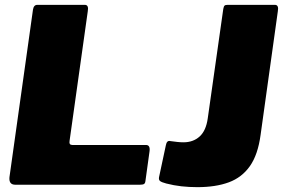

<svg xmlns="http://www.w3.org/2000/svg" viewBox="-20 -762 1167 792"><path d="M116 -722Q119 -742 134 -742H330Q347 -742 342 -715L267 -181Q264 -164 278 -164H582Q600 -164 597 -139L580 -16Q579 -6 574 -3Q569 0 557 0H43Q16 0 19 -31L116 -722ZM1055 -206Q1044 -124 1011 -77Q978 -30 924 -10Q870 10 794 10Q760 10 728.5 6.5Q697 3 666 -5Q647 -10 640.5 -15Q634 -20 636 -31L664 -162Q666 -173 670.5 -177.5Q675 -182 683 -180Q698 -178 711 -176.5Q724 -175 737 -175Q777 -175 803.5 -199Q830 -223 837 -274L901 -725Q903 -736 906.5 -739Q910 -742 919 -742H1114Q1131 -742 1126 -715L1055 -206Z"/></svg>

Font: Libre Franklin Black
Style: Italic
Weight: 900
Italic angle: -8°
Designer: Pablo Impallari, Rodrigo Fuenzalida, Nhung Nguyen
Foundry: Impallari Type
Version: Version 3.000